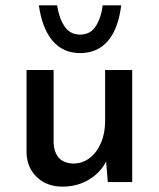

<svg xmlns="http://www.w3.org/2000/svg" viewBox="-20 -679 593 716"><path d="M213 17Q155 17 118 -18Q81 -53 79 -108V-418H180V-144Q182 -111 199 -91Q216 -71 253 -69Q287 -69 314 -89.5Q341 -110 356.5 -146Q372 -182 372 -227V-418H473V0H382L374 -98L378 -82Q359 -39 314.5 -11Q270 17 213 17ZM279 -481Q215 -481 176 -527Q137 -573 125 -659H193Q200 -612 220.5 -581Q241 -550 279 -550Q317 -550 337 -581Q357 -612 363 -659H432Q421 -571 382 -526Q343 -481 279 -481Z"/></svg>

Font: Reem Kufi Fun
Style: Regular
Weight: 400
Designer: Khaled Hosny
Version: Version 1.005